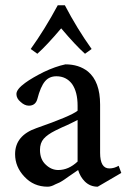

<svg xmlns="http://www.w3.org/2000/svg" viewBox="-20 -693 484 725"><path d="M326 -508 301 -490Q266 -521 211 -586Q156 -521 121 -490L96 -508Q149 -582 198 -673H225Q271 -585 326 -508ZM438 -40 349 12Q320 12 300 -8Q283 -25 275 -51Q272 -49 259 -40Q245 -30 240 -27Q234 -23 223 -15Q211 -7 205 -4Q198 -1 189 3Q180 8 173 10Q166 12 160 12Q107 12 72 -26Q37 -63 37 -111Q37 -181 117 -209Q249 -255 273 -275V-294Q273 -346 252 -376Q230 -405 193 -405Q166 -405 150 -386Q133 -366 121 -319Q114 -294 89 -294Q73 -294 58 -308Q42 -321 42 -338Q42 -356 75 -380Q101 -399 145 -421Q189 -442 227 -450Q278 -450 312 -423Q358 -385 358 -298V-116Q358 -57 393 -57Q411 -57 428 -67ZM273 -83V-240Q264 -235 249 -228Q233 -220 214 -212Q195 -203 189 -200Q159 -185 145 -169Q131 -153 131 -127Q131 -91 153 -71Q174 -51 200 -51Q239 -51 273 -83Z"/></svg>

Font: Triodion
Style: Regular
Weight: 400
Version: Version 1.201; ttfautohint (v1.8.4.7-5d5b)